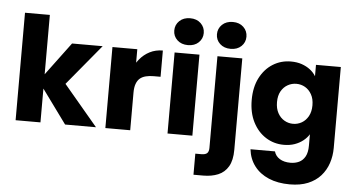

<svg xmlns="http://www.w3.org/2000/svg" viewBox="-64 -921 2442 1317"><g transform="rotate(5 1157.0 -263.0)"><path d="M61.8 0V-740H232.9V0ZM196.6 -282.5 401.7 -557.9H612.5L368.6 -263.5L368.2 -293.3L615.2 0H402.5Z M850.9 -258.8 805.8 -309.4Q805.8 -359 821.7 -404.9Q837.6 -450.9 866.9 -486.9Q896.1 -522.9 936.5 -543.6Q976.9 -564.2 1026.4 -564.2V-383.4H979.5Q949 -383.4 924.8 -377.2Q900.6 -371 884.4 -357.2Q868.3 -343.3 859.6 -319.1Q850.9 -294.9 850.9 -258.8ZM679.8 0V-557.9H850.9V0Z M1107.8 0V-557.9H1278.9V0ZM1194.3 -616.1Q1148.5 -616.1 1120.4 -642.6Q1092.3 -669.2 1092.3 -708.1Q1092.3 -747.5 1120.4 -774.4Q1148.5 -801.2 1194.3 -801.2Q1239.6 -801.2 1267.5 -774.4Q1295.4 -747.5 1295.4 -708.1Q1295.4 -669.2 1267.5 -642.6Q1239.6 -616.1 1194.3 -616.1Z M1488.3 -616.1Q1442.5 -616.1 1414.3 -642.6Q1386.2 -669.2 1386.2 -708.1Q1386.2 -747.5 1414.3 -774.4Q1442.5 -801.2 1488.3 -801.2Q1533.6 -801.2 1561.5 -774.4Q1589.3 -747.5 1589.3 -708.1Q1589.3 -669.2 1561.5 -642.6Q1533.6 -616.1 1488.3 -616.1ZM1402.8 -557.9H1573.9V71.5Q1573.9 143.9 1548.8 186.6Q1523.7 229.4 1479.2 247.8Q1434.7 266.2 1376.8 266.2H1309.8V121.1H1350.9Q1379.5 121.1 1391.2 109.7Q1402.8 98.3 1402.8 73.7Z M1908.8 -565.8Q1950.1 -565.8 1983.4 -554.4Q2016.7 -542.9 2041.5 -523.7Q2066.4 -504.5 2081.3 -479.5V-557.9H2252.3V-1Q2252.3 55 2235.6 104.8Q2218.9 154.7 2184.9 192.8Q2150.9 230.9 2098.3 252.8Q2045.6 274.6 1973.2 274.6Q1890.2 274.6 1828 248.2Q1765.8 221.8 1728.8 173Q1691.7 124.3 1684.2 58H1852.7Q1861.5 89.9 1891 108.2Q1920.6 126.5 1964.8 126.5Q1997.7 126.5 2024 114.1Q2050.2 101.6 2065.8 73.6Q2081.3 45.5 2081.3 -1V-79.8Q2066.4 -55.3 2041.3 -35.4Q2016.2 -15.4 1983.1 -3.7Q1950.1 7.9 1908.8 7.9Q1840.5 7.9 1784.6 -27.5Q1728.8 -62.9 1695.9 -127.4Q1663 -191.9 1663 -280.1Q1663 -368.3 1695.9 -432.3Q1728.8 -496.3 1784.6 -531.1Q1840.5 -565.8 1908.8 -565.8ZM2081.3 -279.2Q2081.3 -323.4 2064.1 -354Q2047 -384.7 2019.3 -400.7Q1991.6 -416.6 1959.2 -416.6Q1927.2 -416.6 1899.3 -400.9Q1871.3 -385.2 1854.2 -355Q1837.1 -324.8 1837.1 -280.1Q1837.1 -235.9 1854.2 -204.8Q1871.3 -173.6 1899.3 -157.4Q1927.2 -141.2 1959.2 -141.2Q1991.6 -141.2 2019.3 -157.2Q2047 -173.2 2064.1 -204.1Q2081.3 -235 2081.3 -279.2Z"/></g></svg>

Font: Poppins Variable
Style: Regular
Weight: 100
Designer: Jonny Pinhorn
Foundry: Indian Type Foundry
Version: Version 6.000